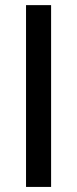

<svg xmlns="http://www.w3.org/2000/svg" viewBox="-20 -736 303 756"><path d="M181.2 -715.8H82.5V0H181.2Z"/></svg>

Font: Estedad Medium
Style: Regular
Weight: 500
Designer: Amin Abedi
Version: Version 7.3